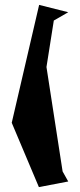

<svg xmlns="http://www.w3.org/2000/svg" viewBox="-20 -700 328 785"><path d="M28 -198 139 65 259 42 236 1 170 -426 200 -616 259 -650 140 -680Z"/></svg>

Font: Corrode
Style: Regular
Weight: 400
Designer: Mew Too
Version: Version 0.532